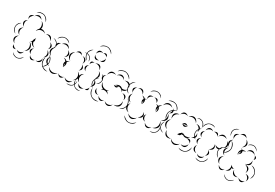

<svg xmlns="http://www.w3.org/2000/svg" viewBox="-24 -2103 4943 3455"><g transform="rotate(30 2447.0 -375.0)"><path d="M128 -770Q150 -799 188.5 -808.5Q227 -818 263 -807Q298 -796 324.5 -766Q351 -736 352 -699Q338 -734 313 -761Q288 -788 260 -797Q231 -806 195 -798Q159 -790 128 -770ZM128 -695Q135 -716 155 -732.5Q175 -749 197 -749Q219 -749 239 -732.5Q259 -716 267 -695Q253 -712 234 -718.5Q215 -725 197 -725Q180 -725 161 -718.5Q142 -712 128 -695ZM60 -591Q48 -607 45 -630Q42 -653 53 -670Q63 -686 86 -692.5Q109 -699 128 -695Q108 -693 94.5 -681.5Q81 -670 73 -657Q64 -644 59 -627Q54 -610 60 -591ZM279 -476Q280 -485 283 -494Q281 -493 279 -492Q282 -494 284 -496Q294 -522 314 -539Q324 -563 324 -587Q324 -612 313 -638Q302 -664 279 -683Q307 -673 327.5 -645.5Q348 -618 348 -587Q348 -572 342 -556Q345 -557 348 -557Q374 -563 402.5 -550.5Q431 -538 446 -515Q424 -531 399.5 -535Q375 -539 354 -534Q336 -530 319 -520Q309 -508 296 -500Q286 -489 279 -476ZM60 -435Q39 -443 22.5 -463Q6 -483 6 -505Q6 -527 22.5 -547Q39 -567 60 -575Q43 -561 36.5 -542Q30 -523 30 -505Q30 -487 36.5 -468Q43 -449 60 -435ZM465 -514Q482 -529 509.5 -533.5Q537 -538 557 -526Q577 -515 587 -489.5Q597 -464 593 -441Q589 -464 575 -480Q561 -496 545 -505Q529 -515 507.5 -518.5Q486 -522 465 -514ZM619 -525Q650 -528 677.5 -510Q705 -492 719 -464Q732 -436 728 -402.5Q724 -369 703 -347Q716 -375 718 -406Q720 -437 710 -459Q699 -482 674 -500Q649 -518 619 -525ZM-15 -251Q-48 -263 -67 -294.5Q-86 -326 -86 -361Q-86 -396 -67 -427.5Q-48 -459 -15 -471Q-42 -449 -59 -419Q-76 -389 -76 -361Q-76 -333 -59 -303Q-42 -273 -15 -251ZM601 -427Q622 -424 641.5 -409Q661 -394 666 -374Q670 -354 658.5 -332Q647 -310 630 -299Q643 -315 644.5 -334Q646 -353 642 -369Q639 -385 629.5 -401.5Q620 -418 601 -427ZM60 -267Q38 -275 20 -297Q2 -319 2 -343Q2 -367 20 -389Q38 -411 60 -419Q42 -404 34 -383Q26 -362 26 -343Q26 -324 34 -303Q42 -282 60 -267ZM410 -201Q383 -202 356.5 -219Q330 -236 321 -262Q319 -267 318 -272Q298 -265 279 -268Q292 -270 301 -277Q310 -284 317 -292Q319 -325 339 -351Q338 -358 336 -366Q340 -361 343 -355Q348 -361 353 -366Q349 -358 345 -350Q352 -336 353 -320.5Q354 -305 347 -294Q344 -289 340 -285Q341 -277 344 -270Q351 -249 367.5 -230Q384 -211 410 -201ZM630 -283Q652 -275 670 -253Q688 -231 688 -207Q688 -183 670 -161Q652 -139 630 -131Q648 -146 656 -167Q664 -188 664 -207Q664 -226 656 -247Q648 -268 630 -283ZM279 -252Q307 -242 327.5 -214.5Q348 -187 348 -158Q348 -128 327.5 -100.5Q307 -73 279 -63Q302 -82 313 -108Q324 -134 324 -158Q324 -181 313 -207Q302 -233 279 -252ZM60 -91Q36 -100 18 -123Q0 -146 0 -171Q0 -196 18 -219Q36 -242 60 -251Q41 -235 32.5 -213Q24 -191 24 -171Q24 -151 32.5 -129Q41 -107 60 -91ZM705 -223Q740 -208 759 -171.5Q778 -135 776 -97Q774 -58 751 -24Q728 10 691 21Q722 -2 743 -34.5Q764 -67 766 -97Q768 -128 750.5 -162.5Q733 -197 705 -223ZM410 -67Q392 -73 377 -90Q362 -107 362 -126Q362 -145 377 -162Q392 -179 410 -185Q396 -173 391 -157Q386 -141 386 -126Q386 -111 391 -95Q396 -79 410 -67ZM630 -115Q640 -97 639.5 -71.5Q639 -46 625 -31Q611 -15 586.5 -11Q562 -7 542 -15Q563 -15 579.5 -24.5Q596 -34 607 -47Q618 -59 625.5 -76.5Q633 -94 630 -115ZM136 -15Q123 -7 103.5 -5Q84 -3 72 -13Q60 -22 57.5 -41.5Q55 -61 60 -75Q60 -60 69 -49.5Q78 -39 87 -32Q97 -24 109 -18Q121 -12 136 -15ZM526 -15Q514 0 493 9.5Q472 19 454 13Q435 8 423 -12Q411 -32 410 -51Q417 -33 431.5 -23.5Q446 -14 461 -10Q475 -5 492.5 -5Q510 -5 526 -15ZM279 -47Q277 -26 262.5 -6Q248 14 228 19Q208 24 185.5 13Q163 2 152 -15Q168 -3 187 -1.5Q206 0 222 -4Q238 -8 254 -18Q270 -28 279 -47ZM327 36Q319 69 290.5 91Q262 113 229 117Q196 120 163.5 105Q131 90 116 60Q140 83 170.5 96.5Q201 110 228 107Q255 104 281.5 84Q308 64 327 36Z M687 -550Q694 -585 724 -609Q754 -633 789 -638Q825 -642 860 -627Q895 -612 911 -580Q885 -604 852 -617.5Q819 -631 791 -628Q762 -624 734 -602Q706 -580 687 -550ZM1236 -580Q1259 -595 1289 -591Q1319 -587 1341 -570Q1363 -553 1373 -524.5Q1383 -496 1374 -469Q1373 -497 1362.5 -522.5Q1352 -548 1335 -562Q1317 -576 1290 -580.5Q1263 -585 1236 -580ZM804 -505Q815 -526 839 -540.5Q863 -555 887 -552Q911 -549 930.5 -529Q950 -509 955 -485Q942 -505 922.5 -515.5Q903 -526 884 -529Q865 -531 843 -526Q821 -521 804 -505ZM1101 -505Q1107 -523 1124.5 -538Q1142 -553 1160 -553Q1179 -553 1196 -538Q1213 -523 1220 -505Q1208 -519 1191.5 -524Q1175 -529 1160 -529Q1145 -529 1129 -524Q1113 -519 1101 -505ZM1236 -505Q1257 -508 1280.5 -498.5Q1304 -489 1314 -470Q1324 -451 1318.5 -426Q1313 -401 1299 -385Q1307 -405 1304 -424.5Q1301 -444 1293 -459Q1285 -474 1270.5 -487.5Q1256 -501 1236 -505ZM740 -413Q729 -425 723.5 -444.5Q718 -464 726 -479Q733 -493 752.5 -500Q772 -507 788 -505Q772 -501 762.5 -490Q753 -479 747 -468Q741 -456 737.5 -442Q734 -428 740 -413ZM1085 -319Q1059 -329 1039.5 -355Q1020 -381 1020 -409Q1020 -437 1039.5 -462.5Q1059 -488 1086 -498Q1064 -480 1054 -455.5Q1044 -431 1044 -409Q1044 -386 1054 -361.5Q1064 -337 1085 -319ZM955 -469Q976 -462 993 -441Q1010 -420 1010 -398Q1010 -376 993 -355.5Q976 -335 955 -327Q972 -341 979 -360.5Q986 -380 986 -398Q986 -416 979 -435.5Q972 -455 955 -469ZM740 -221Q714 -230 694.5 -255.5Q675 -281 675 -309Q675 -337 694.5 -362.5Q714 -388 740 -397Q719 -379 709 -355Q699 -331 699 -309Q699 -287 709 -263Q719 -239 740 -221ZM1299 -370Q1317 -363 1332.5 -345Q1348 -327 1348 -308Q1348 -288 1332.5 -270.5Q1317 -253 1299 -246Q1314 -259 1319 -275.5Q1324 -292 1324 -308Q1324 -323 1319 -340Q1314 -357 1299 -370ZM1037 -156Q1033 -159 1029 -164Q1025 -158 1020 -154Q1023 -160 1026 -167Q1012 -183 1005.5 -205.5Q999 -228 1006 -247Q1008 -256 1014 -265Q1005 -280 990 -292.5Q975 -305 955 -311Q998 -313 1029 -281Q1055 -302 1085 -303Q1070 -297 1059 -287.5Q1048 -278 1041 -266Q1044 -261 1046 -257Q1054 -236 1049.5 -211Q1045 -186 1031 -167Q1034 -161 1037 -156ZM1027 -237Q1023 -223 1023 -207Q1023 -191 1028 -175Q1033 -191 1032 -207Q1031 -223 1027 -237ZM1299 -222Q1326 -213 1345.5 -187Q1365 -161 1365 -133Q1365 -104 1345.5 -78.5Q1326 -53 1299 -43Q1321 -61 1331 -85.5Q1341 -110 1341 -133Q1341 -155 1331 -179.5Q1321 -204 1299 -222ZM802 -48Q775 -47 749 -63Q723 -79 713 -103Q703 -128 711.5 -157.5Q720 -187 740 -205Q728 -182 727.5 -157Q727 -132 735 -112Q743 -92 760 -74Q777 -56 802 -48ZM825 53Q786 65 746 48.5Q706 32 682 0Q657 -33 652.5 -76Q648 -119 670 -153Q661 -113 665.5 -72.5Q670 -32 690 -6Q709 20 746.5 35.5Q784 51 825 53ZM1374 -71Q1385 -41 1375 -9Q1365 23 1341 44Q1317 64 1284 69.5Q1251 75 1223 60Q1254 65 1285 58.5Q1316 52 1335 36Q1354 20 1364.5 -9.5Q1375 -39 1374 -71ZM998 -16Q985 10 956 27Q927 44 898 40Q869 37 845 14Q821 -9 814 -37Q830 -13 854 0.5Q878 14 901 17Q924 19 950.5 11.5Q977 4 998 -16ZM1299 -27Q1293 -4 1272.5 15Q1252 34 1228 36Q1204 38 1181 22.5Q1158 7 1148 -15Q1165 2 1186 8Q1207 14 1226 12Q1245 11 1265 1.5Q1285 -8 1299 -27ZM1132 -15Q1125 2 1107 16.5Q1089 31 1070 30Q1051 29 1035 13Q1019 -3 1013 -21Q1024 -6 1040 -0.5Q1056 5 1071 6Q1086 6 1102.5 2.5Q1119 -1 1132 -15Z M1420 -808Q1436 -843 1472.5 -861Q1509 -879 1547 -876Q1586 -873 1619 -849Q1652 -825 1662 -788Q1640 -820 1608.5 -842Q1577 -864 1547 -866Q1516 -869 1481.5 -852.5Q1447 -836 1420 -808ZM1530 -735Q1541 -746 1559 -752Q1577 -758 1590 -752Q1604 -746 1611 -728.5Q1618 -711 1617 -696Q1613 -710 1602 -717.5Q1591 -725 1581 -730Q1570 -735 1557 -738Q1544 -741 1530 -735ZM1424 -661Q1419 -680 1425 -704Q1431 -728 1448 -740Q1465 -751 1489.5 -749Q1514 -747 1530 -735Q1511 -740 1493 -734.5Q1475 -729 1462 -720Q1448 -710 1437 -695.5Q1426 -681 1424 -661ZM1344 -473Q1311 -486 1292 -519Q1273 -552 1274 -588Q1274 -624 1294.5 -656Q1315 -688 1349 -700Q1321 -677 1302.5 -646.5Q1284 -616 1284 -588Q1283 -559 1300 -528Q1317 -497 1344 -473ZM1617 -680Q1627 -665 1628 -643Q1629 -621 1618 -606Q1607 -592 1585 -588Q1563 -584 1546 -590Q1564 -591 1577 -600.5Q1590 -610 1599 -621Q1608 -633 1614.5 -647.5Q1621 -662 1617 -680ZM1530 -590Q1516 -577 1494 -571.5Q1472 -566 1455 -575Q1438 -584 1430 -605Q1422 -626 1424 -645Q1428 -627 1440.5 -615Q1453 -603 1466 -596Q1480 -589 1496.5 -586Q1513 -583 1530 -590ZM1499 -505Q1516 -519 1542 -523.5Q1568 -528 1588 -517Q1607 -505 1616.5 -480Q1626 -455 1622 -433Q1618 -455 1604.5 -471Q1591 -487 1576 -496Q1560 -505 1540 -509Q1520 -513 1499 -505ZM1419 -437Q1412 -450 1412 -469Q1412 -488 1422 -498Q1432 -509 1450.5 -510Q1469 -511 1483 -505Q1468 -506 1457.5 -498.5Q1447 -491 1439 -482Q1431 -473 1424 -462.5Q1417 -452 1419 -437ZM1419 -294Q1400 -301 1384.5 -319.5Q1369 -338 1369 -358Q1369 -378 1384.5 -396Q1400 -414 1419 -421Q1404 -408 1398.5 -391Q1393 -374 1393 -358Q1393 -342 1398.5 -324.5Q1404 -307 1419 -294ZM1622 -417Q1644 -409 1661.5 -387Q1679 -365 1679 -342Q1679 -318 1661.5 -296Q1644 -274 1622 -266Q1640 -281 1647.5 -302Q1655 -323 1655 -342Q1655 -361 1647.5 -381.5Q1640 -402 1622 -417ZM1697 -401Q1728 -390 1746 -360Q1764 -330 1764 -298Q1764 -265 1746 -235Q1728 -205 1697 -194Q1722 -215 1738 -243.5Q1754 -272 1754 -298Q1754 -324 1738 -352Q1722 -380 1697 -401ZM1622 -250Q1645 -242 1663 -219.5Q1681 -197 1681 -172Q1681 -148 1663 -125.5Q1645 -103 1622 -95Q1641 -110 1649 -131.5Q1657 -153 1657 -172Q1657 -192 1649 -213Q1641 -234 1622 -250ZM1419 -63Q1393 -72 1373.5 -97.5Q1354 -123 1354 -150Q1354 -178 1373.5 -203.5Q1393 -229 1419 -238Q1398 -220 1388 -196.5Q1378 -173 1378 -150Q1378 -128 1388 -104.5Q1398 -81 1419 -63ZM1622 -79Q1628 -66 1628 -47.5Q1628 -29 1618 -19Q1608 -9 1589.5 -9Q1571 -9 1558 -15Q1572 -14 1582.5 -21Q1593 -28 1601 -36Q1609 -44 1616 -54.5Q1623 -65 1622 -79ZM1511 60Q1482 77 1446 72.5Q1410 68 1384 46Q1357 25 1345 -9Q1333 -43 1344 -75Q1345 -41 1357 -9.5Q1369 22 1390 39Q1411 56 1444 61Q1477 66 1511 60ZM1542 -15Q1531 2 1509.5 12.5Q1488 23 1468 18Q1449 13 1435 -7Q1421 -27 1419 -47Q1428 -29 1443.5 -19.5Q1459 -10 1474 -6Q1490 -2 1508 -2.5Q1526 -3 1542 -15Z M1917 -583Q1935 -619 1973.5 -637Q2012 -655 2051 -651Q2091 -646 2125 -621Q2159 -596 2169 -557Q2146 -590 2114 -613.5Q2082 -637 2050 -641Q2018 -644 1982 -627.5Q1946 -611 1917 -583ZM1941 -511Q1951 -533 1974 -549.5Q1997 -566 2021 -565Q2045 -564 2066.5 -545Q2088 -526 2095 -502Q2080 -522 2059.5 -531Q2039 -540 2020 -541Q2001 -542 1979.5 -535.5Q1958 -529 1941 -511ZM1786 -435Q1783 -459 1794.5 -485.5Q1806 -512 1828 -524Q1850 -536 1878.5 -530.5Q1907 -525 1925 -509Q1902 -518 1879.5 -515Q1857 -512 1839 -503Q1822 -493 1807 -476Q1792 -459 1786 -435ZM2110 -498Q2130 -512 2158 -514.5Q2186 -517 2206 -503Q2226 -490 2234 -463Q2242 -436 2237 -413Q2234 -437 2221 -455Q2208 -473 2192 -483Q2176 -494 2154.5 -499.5Q2133 -505 2110 -498ZM1773 -297Q1755 -304 1740 -322.5Q1725 -341 1726 -361Q1727 -381 1743 -398.5Q1759 -416 1777 -422Q1762 -410 1756 -393Q1750 -376 1750 -360Q1749 -345 1754 -327.5Q1759 -310 1773 -297ZM2242 -398Q2237 -374 2218 -353.5Q2199 -333 2175 -329Q2167 -328 2158 -329Q2169 -310 2171 -290Q2163 -307 2151 -319.5Q2139 -332 2126 -340Q2124 -341 2123 -342Q2108 -351 2092 -355Q2082 -357 2071 -358Q2067 -345 2059 -333.5Q2051 -322 2040 -318Q2024 -313 2006 -321.5Q1988 -330 1978 -342Q1985 -338 1993 -336Q2010 -360 2040 -372.5Q2070 -385 2098 -378Q2121 -372 2140 -353Q2156 -351 2172 -353Q2191 -356 2210.5 -366.5Q2230 -377 2242 -398ZM2032 -341Q2040 -344 2048 -348Q2056 -352 2062 -358Q2045 -358 2027 -352.5Q2009 -347 1994 -336Q2004 -334 2013.5 -336Q2023 -338 2032 -341ZM1679 -97Q1649 -110 1632 -141Q1615 -172 1617 -205Q1619 -238 1638.5 -267.5Q1658 -297 1690 -307Q1664 -287 1646 -259Q1628 -231 1627 -205Q1626 -179 1640.5 -149.5Q1655 -120 1679 -97ZM2186 -283Q2205 -289 2229 -284Q2253 -279 2265 -264Q2277 -248 2276 -223.5Q2275 -199 2264 -182Q2269 -202 2262.5 -219Q2256 -236 2246 -249Q2236 -262 2221 -272Q2206 -282 2186 -283ZM1821 -145Q1830 -163 1848 -176Q1844 -177 1840 -179Q1812 -192 1795.5 -222.5Q1779 -253 1782 -284Q1790 -254 1809 -232.5Q1828 -211 1850 -201Q1865 -194 1881 -191Q1891 -193 1900 -192Q1906 -192 1911 -190Q1936 -191 1958 -202Q1946 -189 1928 -181Q1958 -162 1966 -129Q1954 -148 1935 -157Q1916 -166 1897 -168Q1879 -170 1858.5 -165.5Q1838 -161 1821 -145ZM2320 -251Q2353 -233 2367.5 -195Q2382 -157 2376 -120Q2369 -83 2343 -52.5Q2317 -22 2279 -15Q2312 -34 2336.5 -63Q2361 -92 2366 -122Q2371 -152 2358 -187.5Q2345 -223 2320 -251ZM2266 -166Q2281 -142 2280 -110Q2279 -78 2262 -56Q2244 -34 2213 -26Q2182 -18 2155 -27Q2183 -28 2206 -40.5Q2229 -53 2243 -71Q2257 -88 2264 -113.5Q2271 -139 2266 -166ZM1829 -41Q1811 -34 1787 -38.5Q1763 -43 1751 -59Q1738 -74 1739 -98Q1740 -122 1750 -139Q1746 -120 1752.5 -103Q1759 -86 1769 -74Q1779 -61 1794 -51Q1809 -41 1829 -41ZM1889 58Q1855 81 1811.5 76.5Q1768 72 1735 47Q1702 23 1685 -17.5Q1668 -58 1679 -97Q1682 -56 1698 -18Q1714 20 1740 39Q1767 59 1808 63.5Q1849 68 1889 58ZM1970 -6Q1959 11 1937.5 22.5Q1916 34 1896 29Q1876 25 1861.5 5.5Q1847 -14 1844 -34Q1853 -16 1869 -7Q1885 2 1901 6Q1917 10 1935.5 8Q1954 6 1970 -6ZM2140 -22Q2134 1 2114 21.5Q2094 42 2069 44Q2045 47 2021 32Q1997 17 1986 -5Q2003 12 2025 17.5Q2047 23 2067 21Q2086 18 2106.5 8Q2127 -2 2140 -22Z M2613 -560Q2626 -592 2659 -610.5Q2692 -629 2727 -627Q2762 -626 2793.5 -605Q2825 -584 2836 -551Q2814 -579 2784.5 -597.5Q2755 -616 2727 -617Q2699 -618 2668 -602Q2637 -586 2613 -560ZM2976 -580Q3002 -608 3042 -613.5Q3082 -619 3116 -604Q3151 -590 3175 -557Q3199 -524 3197 -487Q3186 -523 3163 -553Q3140 -583 3113 -595Q3085 -607 3047 -602Q3009 -597 2976 -580ZM2288 -333Q2253 -347 2233.5 -383Q2214 -419 2215 -457Q2216 -495 2238.5 -529Q2261 -563 2297 -575Q2267 -552 2246.5 -519.5Q2226 -487 2225 -457Q2224 -426 2242 -392.5Q2260 -359 2288 -333ZM2931 -462Q2934 -489 2953 -513.5Q2972 -538 2999 -545Q3025 -552 3054 -539.5Q3083 -527 3098 -505Q3076 -521 3051 -524Q3026 -527 3005 -522Q2984 -516 2963.5 -501Q2943 -486 2931 -462ZM2388 -505Q2404 -520 2429.5 -526Q2455 -532 2475 -522Q2495 -512 2505.5 -488.5Q2516 -465 2513 -443Q2508 -464 2494 -478.5Q2480 -493 2464 -501Q2448 -509 2428 -511.5Q2408 -514 2388 -505ZM2723 -505Q2738 -513 2759 -513.5Q2780 -514 2792 -503Q2805 -492 2807.5 -471.5Q2810 -451 2804 -435Q2804 -452 2795.5 -464Q2787 -476 2777 -485Q2766 -494 2753 -501Q2740 -508 2723 -505ZM2628 -413Q2619 -429 2619 -452.5Q2619 -476 2631 -491Q2644 -505 2667 -508.5Q2690 -512 2708 -505Q2689 -505 2674 -496Q2659 -487 2649 -475Q2639 -463 2632 -447.5Q2625 -432 2628 -413ZM3114 -505Q3129 -496 3140.5 -477Q3152 -458 3148 -440Q3145 -423 3127.5 -409.5Q3110 -396 3092 -394Q3108 -402 3115 -416.5Q3122 -431 3125 -445Q3127 -459 3126 -475Q3125 -491 3114 -505ZM2350 -386Q2333 -396 2321.5 -416Q2310 -436 2313 -455Q2317 -473 2335.5 -487.5Q2354 -502 2372 -505Q2356 -496 2348 -480.5Q2340 -465 2337 -450Q2334 -435 2335.5 -418Q2337 -401 2350 -386ZM2808 -420Q2834 -423 2859 -410Q2885 -444 2927 -447Q2909 -439 2896.5 -426Q2884 -413 2877 -398Q2888 -389 2893 -377Q2904 -356 2898 -328.5Q2892 -301 2875 -284Q2878 -291 2880 -297Q2861 -313 2851 -339Q2841 -365 2848 -388Q2849 -392 2851 -396Q2832 -414 2808 -420ZM2590 -292 2588 -293Q2584 -288 2580 -284Q2583 -290 2585 -296Q2571 -309 2563.5 -329.5Q2556 -350 2562 -367Q2565 -377 2572 -386Q2564 -399 2550 -410.5Q2536 -422 2518 -428Q2559 -430 2589 -400Q2608 -412 2628 -413Q2610 -405 2598 -388Q2601 -384 2603 -379Q2612 -360 2607 -336Q2602 -312 2589 -294Q2589 -293 2590 -292ZM3087 -378Q3109 -361 3120 -330.5Q3131 -300 3123 -273Q3114 -247 3087.5 -228Q3061 -209 3033 -208Q3059 -219 3076 -239Q3093 -259 3100 -281Q3107 -302 3104.5 -328.5Q3102 -355 3087 -378ZM2872 -367Q2870 -370 2869 -373Q2865 -355 2867 -335Q2869 -315 2880 -299Q2885 -317 2882 -335Q2879 -353 2872 -367ZM2403 -216Q2378 -217 2353.5 -233.5Q2329 -250 2321 -275Q2313 -299 2323.5 -327Q2334 -355 2354 -371Q2341 -349 2339.5 -325.5Q2338 -302 2344 -282Q2350 -263 2365 -244Q2380 -225 2403 -216ZM2584 -360Q2580 -346 2579.5 -330.5Q2579 -315 2586 -299Q2591 -315 2590 -331Q2589 -347 2585 -360ZM2458 -41Q2432 -42 2407 -59.5Q2382 -77 2374 -102Q2366 -127 2376.5 -155.5Q2387 -184 2408 -200Q2394 -178 2392.5 -153.5Q2391 -129 2397 -109Q2403 -89 2418.5 -70Q2434 -51 2458 -41ZM3028 -193Q3051 -174 3061 -142Q3071 -110 3062 -82Q3052 -54 3024 -35.5Q2996 -17 2967 -16Q2994 -27 3012.5 -47.5Q3031 -68 3039 -90Q3047 -112 3045 -140Q3043 -168 3028 -193ZM2690 -186Q2707 -172 2716 -146Q2725 -120 2718 -99Q2710 -77 2687 -63Q2664 -49 2641 -49Q2662 -57 2675.5 -73Q2689 -89 2695 -107Q2701 -124 2701 -145.5Q2701 -167 2690 -186ZM2800 -45Q2779 -45 2757 -58Q2735 -71 2728 -91Q2721 -111 2730 -134.5Q2739 -158 2755 -171Q2745 -153 2745 -134Q2745 -115 2751 -99Q2756 -83 2768 -67.5Q2780 -52 2800 -45ZM3079 -105Q3097 -77 3093.5 -42.5Q3090 -8 3070 18Q3050 44 3017.5 57Q2985 70 2954 60Q2987 58 3016.5 45.5Q3046 33 3062 12Q3078 -9 3082 -41Q3086 -73 3079 -105ZM2635 -34Q2627 -8 2603 12Q2579 32 2552 34Q2525 35 2499.5 17Q2474 -1 2464 -26Q2482 -6 2506 2.5Q2530 11 2551 10Q2573 9 2596 -1.5Q2619 -12 2635 -34ZM2950 -15Q2940 6 2917.5 20.5Q2895 35 2872 33Q2849 31 2830 11.5Q2811 -8 2805 -30Q2818 -11 2837 -2Q2856 7 2874 9Q2893 11 2913.5 6Q2934 1 2950 -15ZM2669 44Q2655 80 2619 100.5Q2583 121 2545 121Q2506 120 2471 98.5Q2436 77 2423 41Q2448 70 2481 90Q2514 110 2545 111Q2576 111 2609.5 92Q2643 73 2669 44Z M3578 -571Q3603 -589 3636.5 -586.5Q3670 -584 3695 -566Q3721 -548 3733.5 -517Q3746 -486 3738 -456Q3736 -487 3723 -515Q3710 -543 3689 -558Q3669 -572 3638.5 -575.5Q3608 -579 3578 -571ZM3430 -515Q3445 -538 3474 -552Q3503 -566 3531 -561Q3558 -555 3579.5 -530.5Q3601 -506 3605 -478Q3591 -503 3569.5 -518Q3548 -533 3526 -537Q3504 -542 3478 -537Q3452 -532 3430 -515ZM3285 -474Q3286 -495 3300 -516.5Q3314 -538 3334 -544Q3355 -550 3378 -540.5Q3401 -531 3414 -514Q3396 -525 3376.5 -525.5Q3357 -526 3341 -521Q3325 -516 3309 -505Q3293 -494 3285 -474ZM3105 -267Q3076 -292 3069 -333Q3062 -374 3076 -410Q3090 -447 3122.5 -472.5Q3155 -498 3193 -497Q3157 -484 3126.5 -460Q3096 -436 3085 -407Q3074 -378 3080 -339.5Q3086 -301 3105 -267ZM3618 -470Q3640 -477 3666.5 -470Q3693 -463 3707 -445Q3720 -427 3719 -399.5Q3718 -372 3706 -353Q3711 -375 3705 -395.5Q3699 -416 3687 -431Q3676 -445 3658.5 -457Q3641 -469 3618 -470ZM3187 -329Q3171 -349 3168 -378.5Q3165 -408 3178 -429Q3192 -450 3219.5 -460.5Q3247 -471 3272 -465Q3247 -462 3228 -447.5Q3209 -433 3199 -416Q3188 -399 3183.5 -376Q3179 -353 3187 -329ZM3395 -331Q3397 -341 3403 -352Q3400 -356 3398 -360Q3401 -357 3404 -354Q3411 -366 3421 -374.5Q3431 -383 3442 -384Q3456 -387 3471 -379Q3486 -371 3496 -360Q3498 -362 3500 -365Q3499 -361 3498 -358Q3501 -353 3504 -349Q3500 -352 3496 -354Q3489 -341 3477 -330.5Q3465 -320 3451 -320Q3439 -319 3427 -326.5Q3415 -334 3407 -345Q3400 -339 3395 -331ZM3446 -361Q3438 -359 3429.5 -356.5Q3421 -354 3413 -349Q3422 -345 3431.5 -344Q3441 -343 3450 -344Q3461 -344 3472 -346.5Q3483 -349 3492 -356Q3481 -362 3469 -362Q3457 -362 3446 -361ZM3710 -338Q3725 -323 3732 -299Q3739 -275 3731 -256Q3722 -237 3699.5 -226Q3677 -215 3656 -216Q3676 -222 3689 -236Q3702 -250 3709 -265Q3716 -281 3718 -300Q3720 -319 3710 -338ZM3207 -126Q3178 -133 3154.5 -157.5Q3131 -182 3127 -212Q3124 -241 3141 -270.5Q3158 -300 3184 -313Q3164 -292 3156 -265Q3148 -238 3151 -215Q3154 -191 3168 -167Q3182 -143 3207 -126ZM3178 -35Q3146 -34 3119 -55Q3092 -76 3081 -106Q3070 -135 3076 -168.5Q3082 -202 3106 -223Q3091 -195 3086 -164Q3081 -133 3090 -109Q3099 -85 3123.5 -65Q3148 -45 3178 -35ZM3415 -131Q3416 -136 3418 -140Q3411 -141 3405 -144Q3413 -143 3420 -146Q3435 -181 3467 -195Q3471 -205 3470 -216Q3474 -208 3476 -198Q3480 -199 3485 -200Q3489 -200 3493 -200Q3488 -208 3485 -216Q3493 -206 3504 -200Q3523 -196 3541 -184Q3552 -182 3563 -182Q3582 -182 3603.5 -189.5Q3625 -197 3640 -216Q3632 -194 3611 -176.5Q3590 -159 3567 -158Q3568 -155 3570 -152Q3567 -155 3563 -158Q3538 -158 3515 -176Q3501 -178 3488 -176Q3482 -175 3477 -174Q3475 -160 3468 -153Q3460 -144 3447 -141Q3434 -138 3421 -140Q3418 -136 3415 -131ZM3586 -152Q3599 -164 3620.5 -170Q3642 -176 3658 -168Q3674 -160 3682 -139.5Q3690 -119 3688 -101Q3684 -119 3672 -129.5Q3660 -140 3647 -146Q3634 -153 3618 -156Q3602 -159 3586 -152ZM3355 -15Q3333 1 3302 2.5Q3271 4 3249 -11Q3227 -27 3217 -56.5Q3207 -86 3214 -112Q3217 -85 3231 -64Q3245 -43 3262 -31Q3280 -19 3304.5 -13.5Q3329 -8 3355 -15ZM3678 -88Q3682 -66 3672.5 -41.5Q3663 -17 3644 -5Q3624 6 3598 1.5Q3572 -3 3555 -17Q3576 -10 3596 -13.5Q3616 -17 3632 -26Q3647 -35 3660.5 -50.5Q3674 -66 3678 -88ZM3757 -67Q3765 -31 3746.5 5Q3728 41 3696 61Q3664 80 3624 81Q3584 82 3554 58Q3590 70 3627.5 69Q3665 68 3691 52Q3716 36 3734 3Q3752 -30 3757 -67ZM3539 -14Q3529 13 3502.5 33Q3476 53 3447 53Q3418 52 3391.5 32Q3365 12 3355 -15Q3374 7 3399 17.5Q3424 28 3447 29Q3470 29 3495 18.5Q3520 8 3539 -14Z M3745 -473Q3740 -508 3759 -541Q3778 -574 3810 -590Q3841 -607 3879 -605.5Q3917 -604 3943 -580Q3910 -593 3874.5 -594Q3839 -595 3814 -582Q3789 -568 3770.5 -538Q3752 -508 3745 -473ZM4074 -470Q4077 -494 4095 -516.5Q4113 -539 4137 -545Q4161 -550 4187 -538Q4213 -526 4226 -505Q4206 -520 4183.5 -523Q4161 -526 4142 -521Q4123 -517 4104 -504.5Q4085 -492 4074 -470ZM3820 -453Q3819 -475 3831.5 -497.5Q3844 -520 3864 -528Q3884 -537 3908.5 -529Q3933 -521 3947 -505Q3928 -515 3908.5 -514Q3889 -513 3873 -506Q3857 -500 3842 -487Q3827 -474 3820 -453ZM3963 -505Q3975 -517 3995 -523.5Q4015 -530 4030 -523Q4046 -516 4054 -497Q4062 -478 4061 -461Q4056 -477 4044.5 -486.5Q4033 -496 4020 -501Q4008 -507 3993 -509.5Q3978 -512 3963 -505ZM4319 -525Q4355 -508 4373.5 -469Q4392 -430 4388 -390Q4384 -350 4358.5 -315.5Q4333 -281 4295 -271Q4328 -294 4351.5 -326.5Q4375 -359 4378 -391Q4381 -423 4364 -459.5Q4347 -496 4319 -525ZM4250 -481Q4271 -473 4288 -452.5Q4305 -432 4305 -409Q4305 -386 4288 -365.5Q4271 -345 4250 -337Q4267 -352 4274 -371.5Q4281 -391 4281 -409Q4281 -427 4274 -446.5Q4267 -466 4250 -481ZM3745 -218Q3711 -230 3691.5 -263Q3672 -296 3672 -332Q3672 -367 3691.5 -400Q3711 -433 3745 -445Q3718 -422 3700 -391Q3682 -360 3682 -332Q3682 -303 3700 -272Q3718 -241 3745 -218ZM3820 -310Q3801 -317 3785.5 -335Q3770 -353 3770 -374Q3770 -394 3785.5 -412Q3801 -430 3820 -437Q3805 -424 3799.5 -407Q3794 -390 3794 -374Q3794 -357 3799.5 -340Q3805 -323 3820 -310ZM4238 -325Q4231 -305 4211.5 -289Q4192 -273 4171 -273Q4150 -273 4130.5 -289Q4111 -305 4104 -325Q4117 -309 4135.5 -303Q4154 -297 4171 -297Q4188 -297 4206 -303Q4224 -309 4238 -325ZM4087 -323Q4104 -308 4112 -282.5Q4120 -257 4112 -236Q4103 -215 4080 -202.5Q4057 -190 4034 -190Q4055 -197 4069 -212.5Q4083 -228 4089 -245Q4096 -262 4097 -282.5Q4098 -303 4087 -323ZM3820 -166Q3801 -173 3785.5 -191.5Q3770 -210 3770 -230Q3770 -250 3785.5 -268.5Q3801 -287 3820 -294Q3805 -281 3799.5 -263.5Q3794 -246 3794 -230Q3794 -214 3799.5 -196.5Q3805 -179 3820 -166ZM4034 -174Q4052 -168 4067 -150.5Q4082 -133 4082 -115Q4082 -96 4067 -78.5Q4052 -61 4034 -55Q4048 -67 4053 -83.5Q4058 -100 4058 -115Q4058 -130 4053 -146Q4048 -162 4034 -174ZM3880 -15Q3856 -13 3831.5 -26Q3807 -39 3798 -60Q3789 -81 3796 -107.5Q3803 -134 3820 -150Q3810 -130 3811.5 -108.5Q3813 -87 3820 -70Q3828 -53 3842.5 -37.5Q3857 -22 3880 -15ZM4109 -43Q4113 -8 4093 24.5Q4073 57 4041 74Q4009 90 3971 87Q3933 84 3907 60Q3940 74 3975.5 76Q4011 78 4037 65Q4062 52 4081.5 22Q4101 -8 4109 -43ZM4034 -39Q4030 -17 4013 3Q3996 23 3974 26Q3952 30 3929 17Q3906 4 3895 -15Q3912 -1 3932 2.5Q3952 6 3970 3Q3987 0 4005 -10Q4023 -20 4034 -39Z M4263 -595Q4241 -616 4237 -648.5Q4233 -681 4245 -708Q4258 -736 4285 -754Q4312 -772 4342 -770Q4313 -761 4288.5 -743.5Q4264 -726 4255 -704Q4245 -682 4247.5 -652Q4250 -622 4263 -595ZM4402 -695Q4409 -714 4427.5 -729.5Q4446 -745 4466 -745Q4486 -745 4504.5 -729Q4523 -713 4530 -694Q4517 -710 4499.5 -715.5Q4482 -721 4466 -721Q4450 -721 4432.5 -715.5Q4415 -710 4402 -695ZM4338 -571Q4322 -585 4314 -608.5Q4306 -632 4314 -652Q4321 -671 4343 -683Q4365 -695 4386 -695Q4366 -688 4354 -673.5Q4342 -659 4336 -643Q4330 -627 4329 -608Q4328 -589 4338 -571ZM4537 -679Q4561 -670 4579 -647Q4597 -624 4597 -599Q4597 -574 4579 -551Q4561 -528 4537 -519Q4556 -535 4564.5 -557Q4573 -579 4573 -599Q4573 -619 4564.5 -641Q4556 -663 4537 -679ZM4612 -600Q4625 -628 4654.5 -642Q4684 -656 4714 -653Q4745 -649 4770.5 -629Q4796 -609 4804 -580Q4787 -605 4762.5 -622.5Q4738 -640 4713 -643Q4689 -645 4661.5 -633Q4634 -621 4612 -600ZM4653 -495Q4660 -518 4681 -537.5Q4702 -557 4727 -558Q4751 -560 4774.5 -543.5Q4798 -527 4808 -505Q4791 -523 4769.5 -529.5Q4748 -536 4728 -534Q4709 -533 4688 -524Q4667 -515 4653 -495ZM4338 -407Q4316 -415 4299 -436.5Q4282 -458 4282 -481Q4282 -504 4299 -525.5Q4316 -547 4338 -555Q4320 -540 4313 -520Q4306 -500 4306 -481Q4306 -462 4313 -442Q4320 -422 4338 -407ZM4808 -505Q4821 -504 4836.5 -495Q4852 -486 4856 -473Q4859 -460 4850 -444.5Q4841 -429 4830 -421Q4838 -433 4836.5 -444.5Q4835 -456 4832 -467Q4830 -477 4825 -488Q4820 -499 4808 -505ZM4537 -359Q4525 -382 4526.5 -411.5Q4528 -441 4545 -461Q4551 -467 4558 -472Q4552 -491 4537 -503Q4556 -496 4571 -479Q4608 -496 4645 -482Q4627 -482 4611 -476.5Q4595 -471 4582 -462Q4587 -450 4587 -439Q4587 -419 4571.5 -400.5Q4556 -382 4537 -375Q4552 -388 4557.5 -405.5Q4563 -423 4563 -439Q4563 -442 4563 -445Q4550 -429 4541.5 -406.5Q4533 -384 4537 -359ZM4821 -408Q4834 -390 4836 -363Q4838 -336 4825 -317Q4812 -298 4785.5 -290.5Q4759 -283 4737 -289Q4760 -291 4777.5 -303.5Q4795 -316 4805 -331Q4816 -346 4821.5 -366Q4827 -386 4821 -408ZM4338 -231Q4314 -240 4296 -263Q4278 -286 4278 -311Q4278 -336 4296 -359Q4314 -382 4338 -391Q4319 -375 4310.5 -353Q4302 -331 4302 -311Q4302 -291 4310.5 -269Q4319 -247 4338 -231ZM4263 -139Q4230 -151 4210.5 -183.5Q4191 -216 4191 -251Q4191 -286 4210.5 -318.5Q4230 -351 4263 -363Q4236 -340 4218.5 -309.5Q4201 -279 4201 -251Q4201 -223 4218.5 -192.5Q4236 -162 4263 -139ZM4850 -321Q4888 -323 4921 -299.5Q4954 -276 4969 -241Q4984 -206 4978.5 -166Q4973 -126 4946 -100Q4963 -134 4967.5 -171.5Q4972 -209 4960 -237Q4947 -265 4916.5 -287.5Q4886 -310 4850 -321ZM4742 -276Q4765 -281 4791.5 -272.5Q4818 -264 4831 -244Q4844 -224 4841 -196Q4838 -168 4824 -149Q4831 -172 4826 -193.5Q4821 -215 4811 -231Q4800 -247 4782.5 -260Q4765 -273 4742 -276ZM4338 -55Q4314 -64 4296 -87Q4278 -110 4278 -135Q4278 -160 4296 -183Q4314 -206 4338 -215Q4319 -199 4310.5 -177Q4302 -155 4302 -135Q4302 -115 4310.5 -93Q4319 -71 4338 -55ZM4614 -113Q4604 -105 4588.5 -100Q4573 -95 4560 -99Q4567 -75 4559 -57Q4551 -37 4528.5 -25.5Q4506 -14 4485 -15Q4505 -21 4518 -35.5Q4531 -50 4537 -66Q4542 -77 4544 -89Q4546 -101 4545 -114Q4534 -133 4537 -155Q4540 -142 4549.5 -134.5Q4559 -127 4569 -122Q4578 -116 4589.5 -112Q4601 -108 4614 -113ZM4833 -136Q4854 -140 4878 -131.5Q4902 -123 4913 -105Q4924 -87 4920 -61.5Q4916 -36 4903 -19Q4910 -40 4905.5 -59Q4901 -78 4892 -92Q4883 -107 4868.5 -119.5Q4854 -132 4833 -136ZM4744 -15Q4725 -1 4697.5 1Q4670 3 4651 -11Q4632 -24 4624 -50.5Q4616 -77 4622 -100Q4624 -76 4636.5 -58.5Q4649 -41 4665 -31Q4680 -20 4701 -14.5Q4722 -9 4744 -15ZM4469 -15Q4459 3 4437 15.5Q4415 28 4394 24Q4374 20 4358 1Q4342 -18 4338 -39Q4348 -21 4365 -11.5Q4382 -2 4399 1Q4415 4 4434 1Q4453 -2 4469 -15ZM4887 -15Q4880 4 4862 19.5Q4844 35 4824 35Q4804 35 4785.5 19.5Q4767 4 4760 -15Q4773 0 4790.5 5.5Q4808 11 4824 11Q4840 11 4857 5.5Q4874 0 4887 -15ZM4709 60Q4698 90 4668.5 108Q4639 126 4607 126Q4575 126 4545.5 108Q4516 90 4505 60Q4526 85 4553.5 100.5Q4581 116 4607 116Q4633 116 4660.5 100.5Q4688 85 4709 60Z"/></g></svg>

Font: Rubik Puddles
Style: Regular
Weight: 400
Designer: Hubert and Fischer, NaN
Foundry: Hubert and Fischer, NaN
Version: Version 2.200